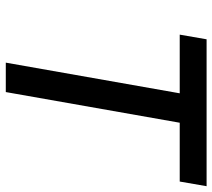

<svg xmlns="http://www.w3.org/2000/svg" viewBox="-55 -678 733 663"><g transform="rotate(90 311.5 -346.5)"><path d="M196.3 0 302.2 -600.6H99.6L115.7 -693.4H623L606.9 -600.6H403.8L297.9 0Z"/></g></svg>

Font: CaskaydiaCove NFP
Style: Italic
Weight: 400
Italic angle: -10°
Designer: Aaron Bell
Foundry: Saja Typeworks
Version: Version 2111.001; VTT 6.35;Nerd Fonts 3.1.1